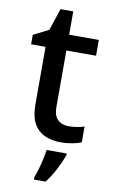

<svg xmlns="http://www.w3.org/2000/svg" viewBox="-97 -710 578 981"><g transform="rotate(10 192.5 -219.5)"><path d="M279 -78Q300 -78 322 -81.5Q344 -85 360 -91V-9Q343 -1 313.5 4.5Q284 10 254 10Q210 10 173.5 -5Q137 -20 115 -57Q93 -94 93 -161V-457H18V-506L97 -546L135 -660H201V-539H355V-457H201V-162Q201 -119 222.5 -98.5Q244 -78 279 -78ZM294 70Q284 99 262 142.5Q240 186 213 221H152V209Q159 191 167 164.5Q175 138 181 110Q187 82 190 61H294Z"/></g></svg>

Font: Noto Sans Sora Sompeng Medium
Style: Regular
Weight: 500
Designer: Monotype Design Team. David Williams.
Foundry: Monotype Imaging Inc.
Version: Version 2.101; ttfautohint (v1.8.4.7-5d5b)